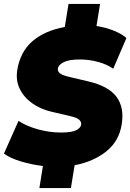

<svg xmlns="http://www.w3.org/2000/svg" viewBox="-29 -840 662 975"><path d="M171 115 189 3Q132 -4 78 -20Q24 -36 -9 -60L65 -226Q104 -200 163 -183.5Q222 -167 280 -167Q336 -167 358.5 -179Q381 -191 383 -207Q385 -221 373 -232Q361 -243 325 -251L231 -273Q176 -286 134 -316Q92 -346 71 -389.5Q50 -433 59 -486Q74 -577 135.5 -630.5Q197 -684 300 -703L319 -820H479L461 -708Q506 -701 547 -685Q588 -669 613 -647L546 -491Q515 -513 469.5 -525.5Q424 -538 377 -538Q322 -538 295 -524.5Q268 -511 265 -492Q263 -478 275 -468Q287 -458 324 -449L418 -427Q522 -403 562.5 -348.5Q603 -294 589 -208Q575 -122 510 -70.5Q445 -19 350 -1L331 115Z"/></svg>

Font: Mulish ExtraBlack
Style: Italic
Weight: 1000
Italic angle: -9°
Designer: Vernon Adams
Foundry: Vernon Adams
Version: Version 3.603; ttfautohint (v1.8.3)